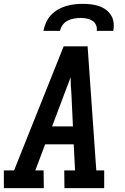

<svg xmlns="http://www.w3.org/2000/svg" viewBox="-27 -975 647 995"><path d="M-7 0V-92H46L303 -735H427L472 -92H513V0H307L306 -92H362L355 -227H207L156 -92H199L200 0ZM351 -320 343 -490Q341 -511 340 -532Q339 -553 339 -575Q331 -553 323 -532Q315 -511 307 -490L243 -320ZM198 -815Q202 -837 211.5 -858Q221 -879 236.5 -896Q252 -913 272.5 -925Q293 -937 314.5 -943.5Q336 -950 358 -952.5Q380 -955 402 -955Q424 -955 445 -952.5Q466 -950 485.5 -943.5Q505 -937 521.5 -925Q538 -913 548.5 -896Q559 -879 561.5 -858Q564 -837 560 -815H474Q477 -831 470.5 -845.5Q464 -860 451 -868Q438 -876 422 -879Q406 -882 390 -882Q374 -882 357 -879Q340 -876 324 -868Q308 -860 297.5 -845.5Q287 -831 284 -815Z"/></svg>

Font: Iosevka Etoile Semibold
Style: Italic
Weight: 600
Italic angle: -9°
Designer: Belleve Invis
Foundry: Belleve Invis
Version: Version 22.1.2; ttfautohint (v1.8.4)